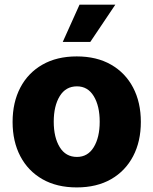

<svg xmlns="http://www.w3.org/2000/svg" viewBox="-20 -795 659 825"><path d="M309.7 10.3Q224.1 10.3 162.3 -25Q100.5 -60.4 67.3 -123.8Q34.1 -187.1 34.1 -271Q34.1 -355.1 67.3 -418.5Q100.5 -481.9 162.3 -517.2Q224.1 -552.6 309.7 -552.6Q395.6 -552.6 457.2 -517.2Q518.8 -481.9 552 -418.5Q585.2 -355.1 585.2 -271Q585.2 -187.1 552 -123.8Q518.8 -60.4 457.2 -25Q395.6 10.3 309.7 10.3ZM310.7 -120.7Q357.2 -120.7 382.8 -162.6Q408.4 -204.5 408.4 -272Q408.4 -339.8 382.8 -381.9Q357.2 -424 310.7 -424Q262.4 -424 236.7 -381.9Q210.9 -339.8 210.9 -272Q210.9 -204.5 236.7 -162.6Q262.4 -120.7 310.7 -120.7ZM249.6 -614.7 321.7 -774.9H475.5L367.9 -614.7Z"/></svg>

Font: Inter UI Extra Bold
Style: Regular
Weight: 800
Designer: Rasmus Andersson
Foundry: rsms
Version: 3.2;8d6f07862